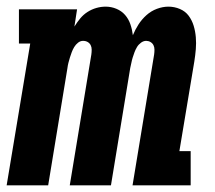

<svg xmlns="http://www.w3.org/2000/svg" viewBox="-28 -558 648 578"><path d="M-8 0 63 -427H29V-530H204L196 -478Q204 -491 213.5 -502.5Q223 -514 235.5 -522Q248 -530 262 -534Q276 -538 290 -538Q307 -538 322.5 -531.5Q338 -525 348.5 -513Q359 -501 364.5 -485Q370 -469 372 -452Q379 -469 389 -484.5Q399 -500 413 -512.5Q427 -525 444.5 -531.5Q462 -538 479 -538Q497 -538 513.5 -531Q530 -524 540 -510.5Q550 -497 555 -480.5Q560 -464 561.5 -446Q563 -428 561.5 -410Q560 -392 557 -373L512 -103H546V0H371L436 -394Q437 -401 437 -408.5Q437 -416 434 -422Q431 -428 425 -431.5Q419 -435 412 -435Q404 -435 396.5 -429.5Q389 -424 384.5 -416.5Q380 -409 377 -401Q374 -393 371.5 -385Q369 -377 367.5 -369Q366 -361 364 -353L306 0H182L247 -394Q248 -401 248 -408.5Q248 -416 245 -422Q242 -428 236 -431.5Q230 -435 222 -435Q214 -435 207 -429.5Q200 -424 195.5 -416.5Q191 -409 188 -401Q185 -393 182.5 -385Q180 -377 178 -369Q176 -361 175 -353L117 0Z"/></svg>

Font: Iosevka Slab XBdEx
Style: Italic
Weight: 800
Width: 7
Italic angle: -9°
Monospace: yes
Designer: Belleve Invis
Foundry: Belleve Invis
Version: Version 11.1.1; ttfautohint (v1.8.3)